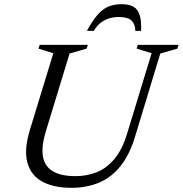

<svg xmlns="http://www.w3.org/2000/svg" viewBox="-20 -890 876 920"><path d="M200 -262Q178 -190 185.5 -142Q193 -94 232 -70Q271 -46 342 -46Q396.5 -46 443.8 -65Q491 -84 528.2 -128.2Q565.5 -172.5 589 -249.5L706.5 -635L634.5 -657L640.5 -675H835.5L830 -657L748 -633.5L627.5 -236.5Q601 -148.5 557.5 -94.2Q514 -40 454.8 -15Q395.5 10 322 10Q237 10 182.2 -20Q127.5 -50 111 -111.8Q94.5 -173.5 123.5 -268.5L235.5 -635L164.5 -657L170 -675H401L395 -657L313.5 -633.5ZM549.5 -808.5Q522.5 -808.5 499.8 -800.8Q477 -793 459.5 -778.5Q442 -764 430 -742H396.5Q423.5 -792 448 -819.8Q472.5 -847.5 500.2 -858.8Q528 -870 562.5 -870Q598 -870 619.5 -857.8Q641 -845.5 649.5 -817.2Q658 -789 656 -742H628.5Q628.5 -773 610.8 -790.8Q593 -808.5 549.5 -808.5Z"/></svg>

Font: Newsreader 24pt
Style: Italic
Weight: 400
Italic angle: -17°
Designer: Hugues Gentile
Foundry: Production Type
Version: Version 1.003